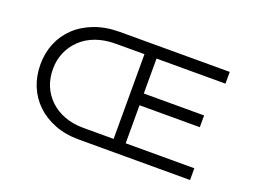

<svg xmlns="http://www.w3.org/2000/svg" viewBox="-105 -933 1548 1167"><g transform="rotate(20 669.0 -350.0)"><path d="M484 0Q396 0 326.5 -27Q257 -54 208 -101Q159 -148 133 -211.5Q107 -275 107 -350Q107 -425 133.5 -488.5Q160 -552 210 -599Q260 -646 332 -673Q404 -700 493 -700H1204V-624H758V-398H1148V-322H758V-76H1202V0ZM188 -350Q188 -291 208 -242Q228 -193 267.5 -155Q307 -117 362 -96.5Q417 -76 486 -76H680V-624H496Q424 -624 367 -603.5Q310 -583 270 -544.5Q230 -506 209 -457Q188 -408 188 -350Z"/></g></svg>

Font: Lexend Peta Light
Style: Regular
Weight: 300
Version: Version 1.007